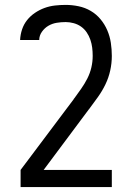

<svg xmlns="http://www.w3.org/2000/svg" viewBox="-20 -548 540 783"><path d="M436 215H64V145L281 -144V-145L283 -147Q297 -166 311 -186Q325 -206 336 -227.5Q347 -249 352.5 -272.5Q358 -296 358 -320Q358 -337 356 -353.5Q354 -370 348.5 -386Q343 -402 333.5 -416Q324 -430 310.5 -439.5Q297 -449 280.5 -453.5Q264 -458 248 -458Q229 -458 211 -455Q193 -452 177.5 -443Q162 -434 151 -418.5Q140 -403 140 -385H62Q63 -407 70 -428Q77 -449 90.5 -466Q104 -483 122.5 -495.5Q141 -508 161.5 -515.5Q182 -523 204 -525.5Q226 -528 248 -528Q274 -528 300.5 -522.5Q327 -517 350 -503.5Q373 -490 390 -469.5Q407 -449 417.5 -424.5Q428 -400 432 -373.5Q436 -347 436 -320Q436 -290 429.5 -260.5Q423 -231 410 -204Q397 -177 379.5 -152.5Q362 -128 344 -104V-103H343L158 145H436Z"/></svg>

Font: Iosevka Fixed
Style: Regular
Weight: 400
Monospace: yes
Designer: Belleve Invis
Foundry: Belleve Invis
Version: Version 33.2.4